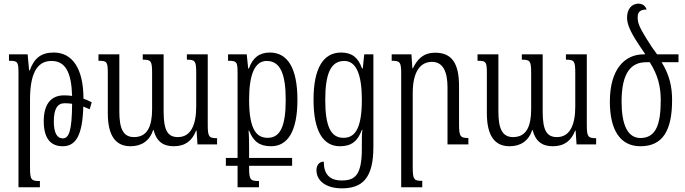

<svg xmlns="http://www.w3.org/2000/svg" viewBox="-20 -789 3740 1049"><path d="M81 234H198V200C152 200 144 195 144 129V-244C144 -379 178 -456 261 -456C337 -456 370 -395 374 -265C359 -267 345 -268 330 -268C262 -268 219 -224 219 -127C219 -36 254 10 323 10C394 10 431 -49 435 -207C448 -202 459 -197 470 -192L481 -230C466 -238 451 -245 436 -250C436 -415 375 -502 274 -502C204 -502 166 -470 143 -405H139L131 -492H29V-457C78 -457 81 -451 81 -386ZM274 -125C274 -193 293 -225 333 -225C346 -225 359 -224 374 -222C373 -74 357 -33 323 -33C293 -33 274 -61 274 -125Z M1001 -492V-463C1047 -463 1052 -456 1052 -388V-207C1052 -109 1024 -40 952 -40C896 -40 874 -77 874 -179V-492H760V-463C806 -463 811 -456 811 -388V-193C811 -100 786 -40 712 -40C654 -40 632 -85 632 -179V-492H518V-457C565 -457 569 -452 569 -386V-171C569 -47 612 10 693 10C752 10 797 -18 817 -79H819C834 -19 869 10 929 10C992 10 1030 -20 1051 -75H1054L1059 0H1166V-34C1120 -34 1115 -43 1115 -110V-492Z M1214 117H1278V234H1395V200C1349 200 1341 195 1341 129V117H1576V74H1341V42C1341 -9 1341 -43 1338 -75H1341C1364 -17 1397 10 1461 10C1551 10 1605 -70 1605 -244C1605 -416 1552 -502 1454 -502C1396 -502 1360 -472 1340 -415H1336L1328 -492H1226V-457C1275 -457 1278 -451 1278 -386V74H1214ZM1443 -36C1386 -36 1341 -73 1341 -244C1341 -380 1371 -456 1437 -456C1513 -456 1541 -382 1541 -243C1541 -104 1513 -36 1443 -36Z M1848 240C1958 240 2020 186 2020 15V-492H1970L1962 -415H1958C1937 -475 1902 -502 1844 -502C1746 -502 1693 -416 1693 -244C1693 -70 1747 10 1837 10C1901 10 1934 -18 1957 -79H1960C1957 -57 1957 -47 1957 -2V23C1957 169 1919 197 1847 197C1780 197 1749 162 1749 94C1723 94 1709 115 1709 141C1709 198 1760 240 1848 240ZM1856 -36C1785 -36 1757 -104 1757 -243C1757 -382 1785 -456 1861 -456C1927 -456 1957 -380 1957 -244C1957 -73 1912 -36 1856 -36Z M2539 -35C2496 -35 2488 -42 2488 -110V-318C2488 -444 2448 -501 2358 -501C2292 -501 2260 -465 2236 -416H2233L2228 -492H2120V-457C2166 -457 2172 -450 2172 -385V234H2287V199C2243 199 2235 194 2235 126V-281C2235 -401 2279 -451 2340 -451C2403 -451 2425 -393 2425 -310V0H2539Z M3072 -492V-463C3118 -463 3123 -456 3123 -388V-207C3123 -109 3095 -40 3023 -40C2967 -40 2945 -77 2945 -179V-492H2831V-463C2877 -463 2882 -456 2882 -388V-193C2882 -100 2857 -40 2783 -40C2725 -40 2703 -85 2703 -179V-492H2589V-457C2636 -457 2640 -452 2640 -386V-171C2640 -47 2683 10 2764 10C2823 10 2868 -18 2888 -79H2890C2905 -19 2940 10 3000 10C3063 10 3101 -20 3122 -75H3125L3130 0H3237V-34C3191 -34 3186 -43 3186 -110V-492Z M3479 10C3601 10 3652 -76 3652 -242C3652 -314 3639 -377 3595 -449H3687V-492H3570C3549 -520 3532 -545 3510 -581C3472 -643 3464 -665 3464 -694C3464 -717 3471 -737 3513 -737C3505 -759 3489 -769 3468 -769C3432 -769 3406 -740 3406 -694C3406 -668 3413 -637 3451 -575C3468 -548 3486 -521 3506 -492H3496C3394 -492 3312 -412 3312 -234C3312 -79 3368 10 3479 10ZM3479 -35C3409 -35 3376 -108 3376 -234C3376 -403 3436 -449 3510 -449H3530C3576 -377 3590 -313 3590 -241C3590 -110 3564 -35 3479 -35Z"/></svg>

Font: Noto Serif Armenian ExtraCondensed
Style: Regular
Weight: 400
Width: 2
Designer: Monotype Design Team
Foundry: Monotype Imaging Inc.
Version: Version 2.008